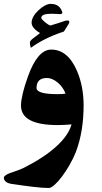

<svg xmlns="http://www.w3.org/2000/svg" viewBox="-44 -710 515 970"><path d="M246.1 -234.4Q257.3 -234.4 267.8 -234.9Q278.3 -235.4 287.1 -236.8Q281.7 -252.4 271.7 -266.6Q261.7 -280.8 249 -291.7Q236.3 -302.7 221.7 -309.3Q207 -315.9 192.4 -315.9Q140.6 -315.9 140.6 -265.6Q140.6 -234.4 246.1 -234.4ZM278.8 -550.8Q227.1 -533.7 185.5 -512.9Q144 -492.2 111.8 -468.3Q108.9 -476.1 107.9 -482.4Q106.9 -488.8 106.9 -493.2Q106.9 -502.9 119.4 -513.2Q131.8 -523.4 158.2 -543Q115.7 -568.8 115.7 -595.2Q115.7 -625 150.4 -658.2Q185.1 -690.4 212.9 -690.4Q245.6 -690.4 261.7 -667.5Q265.6 -660.2 268.3 -654.8Q271 -649.4 271 -646.5Q271 -638.7 258.3 -638.7Q252.9 -638.7 241.5 -639.6Q230 -640.6 215.8 -640.6Q164.6 -640.6 164.6 -619.6Q164.6 -616.7 169.7 -610.8Q174.8 -605 182.1 -598.9Q189.5 -592.8 197.3 -587.6Q205.1 -582.5 210.4 -581.1Q231 -587.4 249.5 -593Q268.1 -598.6 285.2 -605Q291 -606.4 297.9 -606.4Q306.2 -606.4 306.2 -599.1Q306.2 -595.2 303.2 -589.4ZM378.4 -177.7Q378.4 -113.3 368.9 -54.4Q359.4 4.4 339.4 57.6Q326.2 90.8 307.4 123.5Q288.6 156.2 269 182.1Q249.5 208 231.7 223.9Q213.9 239.7 202.6 239.7Q188 239.7 167.7 238.3Q147.5 236.8 122.8 233.9Q98.1 231 70.3 227.1Q42.5 223.1 12.7 218.8Q-5.4 215.8 -14.9 207.5Q-24.4 199.2 -24.4 188Q-24.4 181.6 -16.1 175.8Q-7.8 169.9 4.9 165Q29.8 156.7 47.4 150.1Q64.9 143.6 72.8 139.6Q176.3 87.9 239 31.2Q301.8 -25.4 317.4 -81.5Q299.3 -80.1 281.7 -79.1Q264.2 -78.1 248 -78.1Q62 -78.1 62 -176.8Q62 -200.2 71 -238.3Q80.1 -276.4 97.2 -323.7Q121.1 -390.6 150.4 -425Q179.7 -459.5 214.8 -459.5Q298.3 -459.5 344.7 -352.5Q361.8 -312.5 370.1 -269Q378.4 -225.6 378.4 -177.7Z"/></svg>

Font: XB Zar
Style: Bold
Weight: 700
Designer: Behnam
Foundry: Irmug
Version: Version 8.005 2009